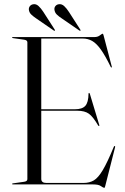

<svg xmlns="http://www.w3.org/2000/svg" viewBox="-20 -876 594 912"><path d="M37.5 -697.5Q37.5 -700 41 -700H429.5Q444 -700 454.5 -708Q465 -716 467.5 -716Q468.5 -716 469.5 -714.8Q470.5 -713.5 472 -708L511 -559.5Q512.5 -556 510 -555.5Q508 -555 506 -558Q480 -611.5 459 -640.8Q438 -670 417.8 -681.5Q397.5 -693 373 -693H176V-357H336Q370.5 -357 385.2 -373.2Q400 -389.5 400.5 -431Q401 -434.5 402.5 -434.5Q405 -435.5 407 -429.5L451.5 -282.5Q453 -278 450.5 -277.5Q448.5 -277.5 446.5 -279.5Q422 -321.5 402.2 -335.8Q382.5 -350 347 -350H176V-26.5Q176 -7 200 -7H376.5Q405 -7 425.8 -19.2Q446.5 -31.5 468.2 -68Q490 -104.5 520.5 -178.5Q523 -183 525 -182.5Q528 -182.5 526.5 -176L480 7Q478 16 476 16Q470 16 459.2 8Q448.5 0 422 0H41Q37.5 0 37.5 -2.5Q37.5 -4.5 41.5 -5L94 -12.5Q110 -14.5 110 -25V-675Q110 -685.5 94 -687.5L41.5 -695Q37.5 -695.5 37.5 -697.5ZM186.5 -818.5 239.5 -736Q242 -732.5 241 -730.5Q239.5 -729 235.5 -731L152 -788.5Q138.5 -797.5 128.5 -807Q118.5 -816.5 117 -830.5Q116.5 -840.5 122.8 -847.8Q129 -855 140 -856Q152 -857.5 163.2 -847.2Q174.5 -837 186.5 -818.5ZM308 -818.5 361 -736Q363.5 -732.5 362.5 -730.5Q360.5 -729 357 -731L273.5 -788.5Q259.5 -797.5 249.8 -807Q240 -816.5 238.5 -830.5Q237.5 -840.5 243.8 -847.8Q250 -855 260.5 -856Q273.5 -857.5 284.8 -847.2Q296 -837 308 -818.5Z"/></svg>

Font: Fraunces 144pt S000 Light
Style: Regular
Weight: 300
Version: Version 1.000; ttfautohint (v1.8.3)